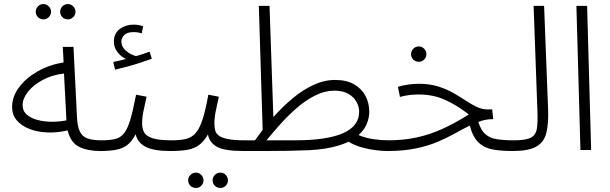

<svg xmlns="http://www.w3.org/2000/svg" viewBox="-20 -743 3023 951"><path d="M476 5Q415 5 372.5 -15.5Q330 -36 315 -97Q263 -85 214 -87Q165 -89 125.5 -104.5Q86 -120 63 -147Q40 -174 40 -213Q40 -264 74 -310Q108 -356 165.5 -389Q223 -422 295 -434L291 -511H344L361 -168Q363 -118 375 -92.5Q387 -67 413 -57.5Q439 -48 483 -48Q496 -48 502 -40.5Q508 -33 508 -23Q508 -13 499 -4Q490 5 476 5ZM92 -222Q92 -193 113 -175Q134 -157 167 -148.5Q200 -140 237.5 -140Q275 -140 309 -147V-148L297 -379Q238 -372 191.5 -347Q145 -322 118.5 -288.5Q92 -255 92 -222ZM316 -647Q300 -647 289 -658Q278 -669 278 -685Q278 -700 289 -711.5Q300 -723 316 -723Q331 -723 342.5 -711.5Q354 -700 354 -685Q354 -669 342.5 -658Q331 -647 316 -647ZM195 -647Q179 -647 168 -658Q157 -669 157 -685Q157 -700 168 -711.5Q179 -723 195 -723Q210 -723 221.5 -711.5Q233 -700 233 -685Q233 -669 221.5 -658Q210 -647 195 -647Z M476 5 483 -48Q524 -48 550.5 -54.5Q577 -61 594.5 -83Q612 -105 625.5 -150.5Q639 -196 654 -274L706 -264Q697 -223 690.5 -192Q684 -161 684 -132Q684 -108 693 -89Q702 -70 733.5 -59Q765 -48 830 -48Q844 -48 850 -40.5Q856 -33 856 -23Q856 -13 846.5 -4Q837 5 824 5Q741 5 701 -16Q661 -37 652 -78Q633 -42 610 -24.5Q587 -7 554.5 -1Q522 5 476 5ZM550 -398 541 -436Q561 -440 575.5 -443.5Q590 -447 604 -451Q578 -463 561 -486Q544 -509 544 -536Q544 -578 573.5 -599.5Q603 -621 641 -621Q666 -621 689 -613L682 -578Q672 -581 662 -582.5Q652 -584 641 -584Q611 -584 596.5 -570.5Q582 -557 581 -537Q582 -509 605 -490.5Q628 -472 654 -465Q692 -476 721 -487L732 -452Q708 -443 675.5 -432.5Q643 -422 610 -413Q577 -404 550 -398Z M824 5 831 -48Q873 -48 901.5 -55Q930 -62 949.5 -84.5Q969 -107 983.5 -152Q998 -197 1012 -274L1064 -264Q1055 -223 1048.5 -192Q1042 -161 1042 -132Q1042 -114 1045.5 -98.5Q1049 -83 1063 -72Q1077 -61 1107.5 -54.5Q1138 -48 1193 -48Q1207 -48 1213 -40.5Q1219 -33 1219 -23Q1219 -13 1209.5 -4Q1200 5 1187 5Q1092 5 1054.5 -16Q1017 -37 1010 -77Q990 -42 965 -24Q940 -6 905.5 -0.5Q871 5 824 5ZM1072 188Q1055 188 1044 177Q1033 166 1033 150Q1033 135 1044 123.5Q1055 112 1072 112Q1087 112 1098 123.5Q1109 135 1109 150Q1109 166 1098 177Q1087 188 1072 188ZM951 188Q934 188 923 177Q912 166 912 150Q912 135 923 123.5Q934 112 951 112Q966 112 977 123.5Q988 135 988 150Q988 166 977 177Q966 188 951 188Z M1187 5 1194 -48H1243Q1262 -75 1281 -100L1262 -714H1315L1334 -163Q1380 -215 1430 -256.5Q1480 -298 1533 -322.5Q1586 -347 1640 -347Q1696 -347 1733.5 -325.5Q1771 -304 1790 -268.5Q1809 -233 1809 -190Q1809 -159 1796.5 -129Q1784 -99 1756 -74Q1795 -58 1834.5 -53Q1874 -48 1904 -48Q1917 -48 1923 -40.5Q1929 -33 1929 -23Q1929 -13 1920 -4Q1911 5 1897 5Q1875 5 1841.5 1Q1808 -3 1772 -13Q1736 -23 1707 -41Q1685 -31 1660 -23Q1596 -3 1508.5 1Q1421 5 1292 5ZM1636 -294Q1589 -294 1542 -270.5Q1495 -247 1451.5 -209.5Q1408 -172 1369.5 -129Q1331 -86 1300 -48H1442Q1598 -48 1678.5 -83Q1759 -118 1759 -190Q1759 -215 1745.5 -239Q1732 -263 1705 -278.5Q1678 -294 1636 -294Z M1897 5 1904 -48Q1978 -48 2043 -62Q2108 -76 2171 -104.5Q2234 -133 2302 -176Q2245 -221 2185.5 -248Q2126 -275 2055 -275Q2030 -275 2009 -272.5Q1988 -270 1961 -263L1951 -313Q2002 -328 2055 -328Q2108 -328 2149.5 -315Q2191 -302 2224.5 -283Q2258 -264 2286.5 -245Q2315 -226 2341.5 -213.5Q2368 -201 2395 -201H2418L2423 -153Q2403 -153 2384.5 -149.5Q2366 -146 2349 -139Q2362 -98 2384 -78.5Q2406 -59 2440.5 -53.5Q2475 -48 2526 -48Q2539 -48 2545 -40.5Q2551 -33 2551 -23Q2551 -13 2542 -4Q2533 5 2519 5Q2466 5 2423.5 -2Q2381 -9 2351.5 -36Q2322 -63 2307 -121Q2272 -104 2234 -82.5Q2196 -61 2149 -41Q2102 -21 2040.5 -8Q1979 5 1897 5ZM2055 -437Q2038 -437 2027 -448Q2016 -459 2016 -475Q2016 -490 2027 -501.5Q2038 -513 2055 -513Q2070 -513 2081 -501.5Q2092 -490 2092 -475Q2092 -459 2081 -448Q2070 -437 2055 -437Z M2519 5 2526 -48Q2584 -48 2609 -61Q2634 -74 2639 -105Q2644 -136 2642 -190L2623 -714H2675L2695 -196Q2697 -127 2685.5 -82.5Q2674 -38 2635.5 -16.5Q2597 5 2519 5Z M2855 0 2835 -714H2888L2908 0Z"/></svg>

Font: Noto Sans Arabic UI Lt
Style: Regular
Weight: 300
Designer: Monotype Design Team, Nadine Chahine and Nizar Qandah
Foundry: Monotype Imaging Inc.
Version: Version 2.010; ttfautohint (v1.8.4.7-5d5b)